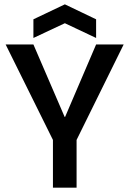

<svg xmlns="http://www.w3.org/2000/svg" viewBox="-20 -865 596 885"><path d="M224 0V-220L6 -660H134L278 -326H280L423 -660H550L333 -220V0ZM134 -690V-776L279 -845L423 -776V-690L279 -758Z"/></svg>

Font: Bricolage Grotesque 96pt Medium
Style: Regular
Weight: 500
Designer: Mathieu Triay
Foundry: Atelier Triay
Version: Version 1.001; ttfautohint (v1.8.4.7-5d5b);gftools[0.9.33.de